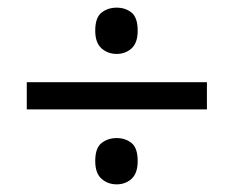

<svg xmlns="http://www.w3.org/2000/svg" viewBox="-20 -603 612 502"><path d="M285 -462Q262 -462 245.5 -476.5Q229 -491 229 -523Q229 -557 245.5 -570Q262 -583 285 -583Q308 -583 324 -570Q340 -557 340 -523Q340 -491 324 -476.5Q308 -462 285 -462ZM50 -317V-388H521V-317ZM285 -121Q262 -121 245.5 -135.5Q229 -150 229 -182Q229 -216 245.5 -229Q262 -242 285 -242Q308 -242 324 -229Q340 -216 340 -182Q340 -150 324 -135.5Q308 -121 285 -121Z"/></svg>

Font: Noto Sans Old Persian
Style: Regular
Weight: 400
Designer: Monotype Design Team
Foundry: Monotype Imaging Inc.
Version: Version 2.001; ttfautohint (v1.8.4.7-5d5b)